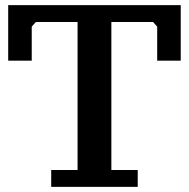

<svg xmlns="http://www.w3.org/2000/svg" viewBox="-20 -725 738 750"><path d="M518 5H180V-61H283V-639H120L104 -621V-488H12V-705H686V-488H594V-621L578 -639H415V-61H518Z"/></svg>

Font: PT Serif Caption
Style: Semibold
Weight: 600
Designer: A.Korolkova, O.Umpeleva, V.Yefimov
Foundry: ParaType Ltd
Version: Version 1.00;May 2, 2020;FontCreator 12.0.0.2544 64-bit